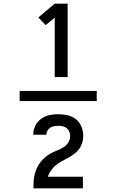

<svg xmlns="http://www.w3.org/2000/svg" viewBox="-20 -868 640 1056"><path d="M281 -444V-771L231 -730L191 -772L281 -848H352V-444ZM88 -312V-368H512V-312ZM164 168Q164 149 165 129.5Q166 110 170.5 91.5Q175 73 183 56Q191 39 202.5 24Q214 9 229 -3.5Q244 -16 260.5 -25Q277 -34 295 -41Q313 -48 329 -58Q345 -68 355.5 -84.5Q366 -101 366 -120Q366 -133 361 -144.5Q356 -156 346.5 -163.5Q337 -171 325 -173.5Q313 -176 300 -176Q289 -176 277.5 -174Q266 -172 256.5 -166Q247 -160 241 -149.5Q235 -139 235 -127Q235 -127 235 -127Q235 -127 235 -127H163Q163 -127 163 -127.5Q163 -128 163 -128Q163 -153 174 -176Q185 -199 205.5 -214Q226 -229 250.5 -234.5Q275 -240 300 -240Q326 -240 352 -234Q378 -228 398 -212Q418 -196 428 -171Q438 -146 438 -120Q438 -101 432 -82Q426 -63 414.5 -47.5Q403 -32 387 -20.5Q371 -9 353.5 0.5Q336 10 319 19Q302 28 287 40.5Q272 53 260.5 69.5Q249 86 243 104H436V168Z"/></svg>

Font: Iosevka Custom Extended
Style: Regular
Weight: 400
Width: 7
Monospace: yes
Designer: Belleve Invis
Foundry: Belleve Invis
Version: Version 11.2.4; ttfautohint (v1.8.4)